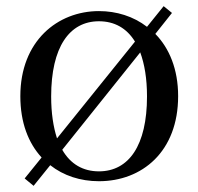

<svg xmlns="http://www.w3.org/2000/svg" viewBox="-20 -573 644 623"><path d="M301 15C441 15 558 -81 558 -261C558 -349 529 -417 484 -463L538 -531L511 -553L457 -486C413 -520 358 -537 301 -537C167 -537 46 -440 46 -261C46 -175 72 -109 115 -62L60 6L89 30L143 -37C186 -3 241 15 301 15ZM165 -124C153 -161 146 -206 146 -260C146 -420 205 -504 301 -504C351 -504 391 -482 418 -438ZM301 -17C250 -17 209 -40 182 -87L435 -403C449 -365 457 -318 457 -260C457 -101 398 -17 301 -17Z"/></svg>

Font: Noto Serif KR Medium
Style: Regular
Weight: 500
Designer: Ryoko NISHIZUKA 西塚涼子 (kana & ideographs); Frank Grießhammer (Latin, Greek & Cyrillic); Wenlong ZHANG 张文龙 (bopomofo); San
Foundry: Adobe
Version: Version 2.001;hotconv 1.1.0;makeotfexe 2.6.0